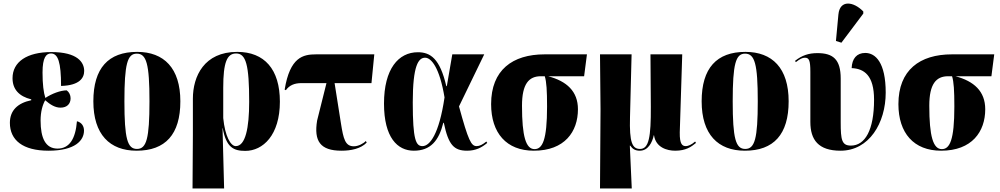

<svg xmlns="http://www.w3.org/2000/svg" viewBox="-20 -844 5665 1088"><path d="M255 10C407 10 456 -49 456 -104C456 -129 443 -150 416 -157C408 -58 374 -2 306 -2C238 -2 210 -61 210 -161C210 -211 221 -249 236 -276C265 -251 292 -234 323 -234C360 -234 380 -256 380 -287C380 -305 372 -322 358 -332C323 -332 273 -313 237 -289C227 -320 221 -366 221 -433C221 -519 242 -541 269 -541C309 -541 326 -491 326 -357C433 -360 457 -404 457 -442C457 -491 419 -549 271 -549C132 -549 51 -493 51 -401C51 -338 88 -298 157 -281V-276C80 -260 36 -218 36 -148C36 -50 109 10 255 10Z M754 10C917 10 1002 -82 1002 -270C1002 -458 909 -550 757 -550C594 -550 509 -458 509 -270C509 -82 602 10 754 10ZM756 0C702 0 685 -58 685 -270C685 -482 702 -540 755 -540C810 -540 827 -482 827 -270C827 -58 810 0 756 0Z M1071 224H1250L1241 -118H1242C1262 -8 1304 11 1370 11C1470 11 1566 -78 1566 -268C1566 -452 1478 -550 1324 -550C1137 -550 1073 -412 1073 -285V-82ZM1316 -16C1287 -16 1255 -72 1245 -175V-347C1245 -490 1266 -541 1318 -541C1374 -541 1392 -476 1392 -267C1392 -119 1371 -16 1316 -16Z M1600 -333C1620 -361 1649 -373 1688 -373H1830L1777 -161C1758 -45 1794 10 1915 10C1969 10 2024 -1 2058 -36L2053 -45C2040 -31 2011 -15 1985 -15C1936 -15 1926 -57 1912 -145L1876 -373H2085L2101 -536H1771C1698 -536 1623 -521 1593 -336Z M2325 10C2420 10 2467 -47 2492 -148H2495C2521 -23 2552 10 2627 10C2676 10 2710 -8 2741 -34L2736 -42C2715 -25 2698 -16 2681 -16C2650 -16 2634 -47 2581 -241L2724 -536H2543L2512 -356H2509C2473 -512 2419 -548 2348 -548C2238 -548 2156 -454 2156 -257C2156 -65 2232 10 2325 10ZM2374 -16C2337 -16 2319 -50 2319 -264C2319 -473 2351 -517 2389 -517C2424 -517 2471 -461 2499 -292C2468 -82 2415 -16 2374 -16Z M3005 10C3180 10 3255 -98 3255 -225C3255 -327 3191 -384 3086 -412H3290L3306 -536H3066C2884 -536 2763 -447 2763 -254C2763 -90 2850 10 3005 10ZM3009 1C2960 1 2938 -71 2938 -245C2938 -369 2977 -412 3045 -412H3067C3077 -380 3080 -331 3080 -240C3080 -50 3054 1 3009 1Z M3380 224H3560L3549 -19H3551C3565 1 3580 10 3606 10C3652 10 3676 -36 3685 -78H3686C3696 -8 3760 10 3806 10C3867 10 3897 -12 3924 -34L3919 -42C3898 -23 3878 -16 3867 -16C3847 -16 3831 -25 3832 -94L3846 -536H3666L3668 -240C3669 -67 3657 0 3607 0C3563 0 3546 -36 3550 -180L3559 -536H3380L3383 -225Z M4201 10C4364 10 4449 -82 4449 -270C4449 -458 4356 -550 4204 -550C4041 -550 3956 -458 3956 -270C3956 -82 4049 10 4201 10ZM4203 0C4149 0 4132 -58 4132 -270C4132 -482 4149 -540 4202 -540C4257 -540 4274 -482 4274 -270C4274 -58 4257 0 4203 0Z M4748 -602 4872 -767V-779C4817 -836 4739 -847 4731 -762L4717 -612ZM4743 10C4905 10 4999 -147 4999 -319C4999 -490 4941 -544 4883 -544C4835 -544 4808 -512 4806 -458C4877 -455 4933 -417 4933 -279C4933 -107 4882 -19 4802 -19C4750 -19 4744 -51 4744 -151V-399C4744 -508 4700 -543 4612 -543C4562 -543 4524 -530 4485 -499L4490 -492C4513 -510 4527 -517 4541 -517C4565 -517 4572 -501 4572 -437V-153C4572 -52 4617 10 4743 10Z M5313 10C5488 10 5563 -98 5563 -225C5563 -327 5499 -384 5394 -412H5598L5614 -536H5374C5192 -536 5071 -447 5071 -254C5071 -90 5158 10 5313 10ZM5317 1C5268 1 5246 -71 5246 -245C5246 -369 5285 -412 5353 -412H5375C5385 -380 5388 -331 5388 -240C5388 -50 5362 1 5317 1Z"/></svg>

Font: Noto Serif Display Condensed Black
Style: Regular
Weight: 900
Width: 3
Designer: Monotype Design Team
Foundry: Monotype Imaging Inc.
Version: Version 2.009